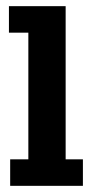

<svg xmlns="http://www.w3.org/2000/svg" viewBox="-20 -603 305 623"><path d="M13 0V-86H72V-497H9V-583H193V-86H249V0Z"/></svg>

Font: Rokkitt SemiBold
Style: Bold
Weight: 700
Version: Version 3.103